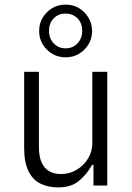

<svg xmlns="http://www.w3.org/2000/svg" viewBox="-20 -806 572 834"><path d="M233 8Q189 8 155.5 -8.5Q122 -25 103.5 -63Q85 -101 85 -161V-494H149V-168Q149 -128 160 -102Q171 -76 192.5 -63Q214 -50 245 -50Q282 -50 313 -68.5Q344 -87 362.5 -117.5Q381 -148 381 -184V-494H446V0H386V-90H380Q358 -50 324 -21Q290 8 233 8ZM265 -557Q232 -557 206.5 -572.5Q181 -588 165.5 -613.5Q150 -639 150 -671Q150 -704 165.5 -729.5Q181 -755 206.5 -770.5Q232 -786 265 -786Q298 -786 323.5 -770.5Q349 -755 364.5 -729Q380 -703 380 -671Q380 -639 364.5 -613.5Q349 -588 323.5 -572.5Q298 -557 265 -557ZM265 -596Q296 -596 316.5 -617.5Q337 -639 337 -672Q337 -706 316.5 -726.5Q296 -747 264 -747Q234 -747 213.5 -726.5Q193 -706 193 -672Q193 -639 213.5 -617.5Q234 -596 265 -596Z"/></svg>

Font: Nunito Sans 7pt Condensed Light
Style: Regular
Weight: 300
Width: 3
Designer: Vernon Adams
Foundry: Vernon Adams
Version: Version 3.101;gftools[0.9.27]